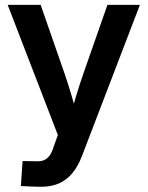

<svg xmlns="http://www.w3.org/2000/svg" viewBox="-20 -542 591 768"><path d="M63.5 202.1 70.3 102.1 120.6 103Q140.1 104.5 154.1 99.4Q168 94.2 178 80.8Q188 67.4 194.8 44.4L211.4 -2L10.7 -522.5H142.6L238.3 -247.6Q253.9 -202.6 266.8 -157.7Q279.8 -112.8 292.5 -67.4H258.8Q271 -112.8 284.4 -157.7Q297.9 -202.6 313.5 -247.6L409.7 -522.5H539.6L308.1 81.5Q292.5 122.6 269.8 150.1Q247.1 177.7 216.3 191.4Q185.5 205.1 145 205.1Q123.5 205.1 102.8 204.1Q82 203.1 63.5 202.1Z"/></svg>

Font: Inter 28pt SemiBold
Style: Regular
Weight: 600
Designer: Rasmus Andersson
Foundry: rsms
Version: Version 4.001;git-66647c0bb